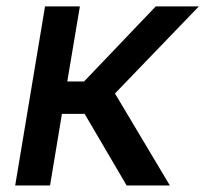

<svg xmlns="http://www.w3.org/2000/svg" viewBox="-20 -565 626 585"><path d="M117.2 -545.5H223.4L185 -316.8H236.2L454.5 -545.5H585.9L330.3 -280.2L497.5 0H365.8L237.9 -218H168.7L132.5 0H26.3Z"/></svg>

Font: Inter P Medium
Style: Italic
Weight: 500
Italic angle: 9.39999°
Designer: Rasmus Andersson
Foundry: rsms
Version: Version 3.018;git-588b23468